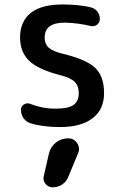

<svg xmlns="http://www.w3.org/2000/svg" viewBox="-20 -550 540 846"><path d="M242.2 -219.7Q147.5 -244.1 107.9 -282.7Q68.4 -321.3 68.4 -384.8Q68.4 -455.1 115.2 -492.7Q162.1 -530.3 254.9 -530.3Q328.1 -530.3 379.9 -517.6Q397.5 -513.7 408.7 -499.5Q419.9 -485.4 419.9 -465.8Q419.9 -450.2 407.2 -440.9Q394.5 -431.6 379.9 -435.5Q321.3 -449.2 264.6 -450.2Q176.8 -450.2 176.8 -384.8Q176.8 -356.4 194.3 -340.3Q211.9 -324.2 254.9 -313.5Q361.3 -288.1 399.9 -250.5Q438.5 -212.9 438.5 -139.6Q438.5 -67.4 387.7 -28.8Q336.9 9.8 245.1 9.8Q168 9.8 114.3 -6.8Q95.7 -12.7 84 -28.8Q72.3 -44.9 72.3 -66.4Q72.3 -81.1 85 -89.4Q97.7 -97.7 112.3 -92.8Q169.9 -70.3 227.5 -71.3Q280.3 -71.3 303.7 -87.4Q327.1 -103.5 327.1 -139.6Q327.1 -171.9 308.6 -189.9Q290 -208 242.2 -219.7ZM195.3 127.9Q202.1 97.7 225.6 78.6Q249 59.6 280.3 59.6Q305.7 59.6 319.8 80.6Q334 101.6 324.2 125L281.2 228.5Q273.4 250 254.4 262.7Q235.4 275.4 211.9 275.4Q193.4 275.4 180.7 260.3Q168 245.1 172.9 225.6Z"/></svg>

Font: Rounded-X Mgen+ 1mn medium
Style: Regular
Weight: 500
Designer: [Source Han Sans]
Ryoko NISHIZUKA  (kana & ideographs); Paul D. Hunt (Latin, Greek & Cyrillic); Wenlong ZHANG  (bopomofo
Version: Version 1.059.20150602